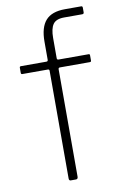

<svg xmlns="http://www.w3.org/2000/svg" viewBox="-85 -791 534 840"><g transform="rotate(-10 182.0 -371.0)"><path d="M338 -524V-501Q338 -495 332 -495H199Q192 -495 192 -488V-11Q192 0 183 0H160Q152 0 152 -10V-488Q152 -495 146 -495H32Q26 -495 26 -501V-524Q26 -530 32 -530H145Q152 -530 152 -537V-618Q152 -681 179 -711.5Q206 -742 265 -742H337Q343 -742 343 -735V-714Q343 -707 335 -707H255Q219 -707 205.5 -687.5Q192 -668 192 -627V-537Q192 -530 199 -530H333Q338 -530 338 -524Z"/></g></svg>

Font: Libre Franklin Thin
Style: Regular
Weight: 250
Designer: Pablo Impallari, Rodrigo Fuenzalida
Foundry: Impallari Type
Version: Version 1.002; ttfautohint (v1.5)